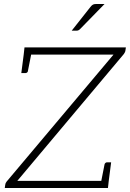

<svg xmlns="http://www.w3.org/2000/svg" viewBox="-20 -944 652 964"><path d="M4 0 6 -15Q7 -25 13 -32L550 -670H99L103 -706H612L610 -692Q609 -682 602 -673L67 -36H526L522 0ZM486 -23 505 -119Q506 -123 509.5 -126Q513 -129 517 -129H538L526 -36ZM139 -683 120 -587Q120 -583 116 -580Q112 -577 108 -577H87L99 -670ZM464 -924H505L382 -798Q378 -794 374 -792Q370 -790 364 -790H340L434 -909Q441 -918 447 -921Q453 -924 464 -924Z"/></svg>

Font: Aleo ExtraLight
Style: Italic
Weight: 250
Italic angle: -7°
Designer: Alessio Laiso
Foundry: Alessio Laiso
Version: Version 2.001;gftools[0.9.29]